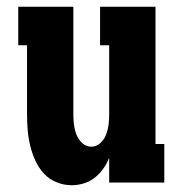

<svg xmlns="http://www.w3.org/2000/svg" viewBox="-20 -540 540 568"><path d="M192 8Q169 8 147 -1Q125 -10 109.5 -27Q94 -44 84.5 -65Q75 -86 69.5 -108.5Q64 -131 62 -154Q60 -177 60 -200V-406H34V-520H197V-200Q197 -185 199 -170Q201 -155 206.5 -141Q212 -127 223.5 -116.5Q235 -106 250 -106Q265 -106 276.5 -116.5Q288 -127 293.5 -141Q299 -155 301 -170Q303 -185 303 -200V-406H276V-520H440V-114H466V0H303V-73Q296 -56 285.5 -41Q275 -26 260.5 -14.5Q246 -3 228 2.5Q210 8 192 8Z"/></svg>

Font: Iosevka Curly Slab Heavy
Style: Regular
Weight: 900
Monospace: yes
Designer: Belleve Invis
Foundry: Belleve Invis
Version: Version 22.1.2; ttfautohint (v1.8.4)